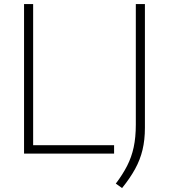

<svg xmlns="http://www.w3.org/2000/svg" viewBox="-20 -760 836 950"><path d="M99 0V-740H144V-41.5H544.5V0ZM584 170.5 553 148.5Q587 103.5 609 60.5Q631 17.5 641.5 -31.5Q652 -80.5 652 -143.5V-740H697V-127.5Q697 -67.5 685.2 -18.5Q673.5 30.5 648.5 76Q623.5 121.5 584 170.5Z"/></svg>

Font: Encode Sans Semi Expanded ExtraLight
Style: Regular
Weight: 200
Width: 6
Designer: Multiple Designers
Foundry: Impallari Type
Version: Version 3.000; ttfautohint (v1.8.3) -l 8 -r 50 -G 200 -x 14 